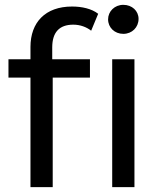

<svg xmlns="http://www.w3.org/2000/svg" viewBox="-20 -774 668 794"><path d="M352 -529H196V-578C196 -640 225 -672 283 -672C312 -672 338 -662 357 -647L386 -717C359 -738 319 -747 278 -747C167 -747 106 -681 106 -580V-529H15V-453H106V0H198V-453H352ZM536 0V-529H444V0ZM490 -634C526 -634 553 -661 553 -696C553 -729 526 -754 490 -754C454 -754 427 -727 427 -694C427 -660 454 -634 490 -634Z"/></svg>

Font: Montserrat-Alt1 Med
Style: Regular
Weight: 500
Designer: Differentunic
Foundry: Differentunic
Version: Version 7.222